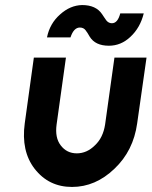

<svg xmlns="http://www.w3.org/2000/svg" viewBox="-20 -728 600 760"><path d="M114 -500 78 -240Q63 -130 117 -60Q173 12 265 12Q358 12 433 -60Q508 -131 523 -240L560 -500H433L396 -235Q388 -183 356 -153Q324 -121 284 -121Q244 -121 220 -153Q197 -183 204 -235L241 -500ZM411 -547Q459 -547 496 -582Q535 -618 549 -675H456Q446 -636 423 -636Q410 -636 401 -647Q397 -652 393 -658.5Q389 -665 384 -672Q360 -708 305 -708Q258 -707 218 -671Q177 -635 166 -580H259Q272 -619 296 -619Q311 -619 319 -608Q323 -603 327 -596.5Q331 -590 335 -583Q357 -547 411 -547Z"/></svg>

Font: Unageo
Style: Bold-Italic
Weight: 700
Designer: Richard Sepsi
Foundry: Richard Sepsi
Version: Version 2.000